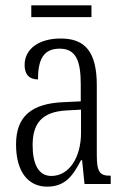

<svg xmlns="http://www.w3.org/2000/svg" viewBox="-20 -688 469 718"><path d="M97 -624H322V-668H97ZM156 10C225 10 253 -32 283 -89H287L296 0H394V-31H391C354 -31 342 -44 342 -108V-369C342 -497 296 -544 207 -544C124 -544 72 -504 72 -445C72 -410 89 -391 122 -391C122 -466 143 -506 203 -506C264 -506 282 -461 282 -372V-309L218 -306C98 -301 40 -253 40 -148C40 -41 89 10 156 10ZM172 -30C123 -30 102 -76 102 -145C102 -225 135 -270 229 -275L283 -278V-191C283 -100 239 -30 172 -30Z"/></svg>

Font: Noto Serif Devanagari ExtraCondensed Light
Style: Regular
Weight: 300
Width: 2
Designer: Universal Thirst, Indian Type Foundry and the Monotype Design Team
Foundry: Monotype Imaging Inc.
Version: Version 2.004